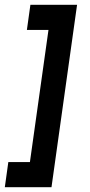

<svg xmlns="http://www.w3.org/2000/svg" viewBox="-48 -720 372 796"><path d="M-28 56 -13.5 -48H76L153 -596H63.5L78 -700H271.5L165.5 56Z"/></svg>

Font: Urbanist SemiBold
Style: Italic
Weight: 600
Italic angle: -8°
Designer: Corey Hu
Foundry: Corey Hu
Version: Version 1.321; ttfautohint (v1.8.4.7-5d5b)